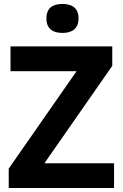

<svg xmlns="http://www.w3.org/2000/svg" viewBox="-20 -1041 619 968"><path d="M295 -1021C250 -1021 214 -1004 214 -948C214 -893 250 -875 295 -875C339 -875 376 -893 376 -948C376 -1004 339 -1021 295 -1021ZM555 -93V-218H204L546 -709V-807H33V-682H366L24 -191V-93Z"/></svg>

Font: Noto Sans Kannada UI
Style: Bold
Weight: 700
Designer: Jelle Bosma - Monotype Design Team
Foundry: Monotype Imaging Inc.
Version: Version 2.005